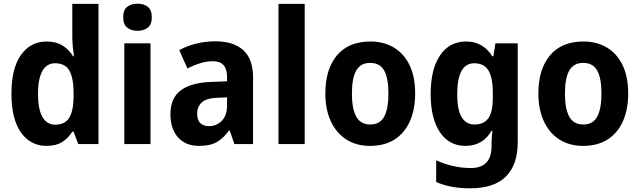

<svg xmlns="http://www.w3.org/2000/svg" viewBox="-20 -781 3468 1041"><path d="M232 10Q145 10 93.5 -63Q42 -136 42 -273Q42 -411 94 -483.5Q146 -556 233 -556Q283 -556 318.5 -534.5Q354 -513 376 -476H381Q378 -498 375 -525.5Q372 -553 372 -580V-760H514V0H404L379 -67H372Q350 -32 317 -11Q284 10 232 10ZM279 -105Q332 -105 355 -142Q378 -179 379 -256V-277Q379 -357 356.5 -397.5Q334 -438 278 -438Q233 -438 209.5 -395.5Q186 -353 186 -272Q186 -189 210 -147Q234 -105 279 -105Z M726 -761Q760 -761 781.5 -744Q803 -727 803 -687Q803 -648 781 -631Q759 -614 726 -614Q692 -614 670 -631Q648 -648 648 -687Q648 -727 669.5 -744Q691 -761 726 -761ZM796 -546V0H654V-546Z M1148 -557Q1247 -557 1299.5 -508.5Q1352 -460 1352 -363V0H1251L1225 -74H1222Q1190 -30 1154.5 -10Q1119 10 1058 10Q987 10 945.5 -36Q904 -82 904 -162Q904 -249 960 -291Q1016 -333 1126 -337L1211 -340V-364Q1211 -449 1135 -449Q1101 -449 1066.5 -438.5Q1032 -428 996 -410L952 -509Q993 -532 1043.5 -544.5Q1094 -557 1148 -557ZM1160 -251Q1100 -249 1074.5 -226Q1049 -203 1049 -164Q1049 -129 1066.5 -113Q1084 -97 1113 -97Q1154 -97 1182.5 -126Q1211 -155 1211 -207V-253Z M1632 0H1490V-760H1632Z M2231 -274Q2231 -189 2203 -125Q2175 -61 2120.5 -25.5Q2066 10 1986 10Q1912 10 1857.5 -25Q1803 -60 1773.5 -124Q1744 -188 1744 -274Q1744 -406 1807 -481Q1870 -556 1989 -556Q2060 -556 2115 -523.5Q2170 -491 2200.5 -428Q2231 -365 2231 -274ZM1888 -274Q1888 -191 1911.5 -148.5Q1935 -106 1988 -106Q2040 -106 2063 -148.5Q2086 -191 2086 -274Q2086 -357 2063 -398.5Q2040 -440 1987 -440Q1935 -440 1911.5 -398.5Q1888 -357 1888 -274Z M2507 -556Q2599 -556 2649 -476H2655L2666 -546H2787V-10Q2787 112 2723 176Q2659 240 2529 240Q2476 240 2431.5 232Q2387 224 2345 206V88Q2436 130 2533 130Q2588 130 2616.5 101Q2645 72 2645 11V0Q2645 -16 2646.5 -36Q2648 -56 2650 -72H2645Q2620 -29 2584.5 -9.5Q2549 10 2503 10Q2415 10 2365 -64.5Q2315 -139 2315 -271Q2315 -406 2366 -481Q2417 -556 2507 -556ZM2551 -438Q2459 -438 2459 -269Q2459 -106 2553 -106Q2603 -106 2627.5 -139.5Q2652 -173 2652 -253V-274Q2652 -361 2628 -399.5Q2604 -438 2551 -438Z M3386 -274Q3386 -189 3358 -125Q3330 -61 3275.5 -25.5Q3221 10 3141 10Q3067 10 3012.5 -25Q2958 -60 2928.5 -124Q2899 -188 2899 -274Q2899 -406 2962 -481Q3025 -556 3144 -556Q3215 -556 3270 -523.5Q3325 -491 3355.5 -428Q3386 -365 3386 -274ZM3043 -274Q3043 -191 3066.5 -148.5Q3090 -106 3143 -106Q3195 -106 3218 -148.5Q3241 -191 3241 -274Q3241 -357 3218 -398.5Q3195 -440 3142 -440Q3090 -440 3066.5 -398.5Q3043 -357 3043 -274Z"/></svg>

Font: Noto Sans Devanagari UI SemiCondensed
Style: Bold
Weight: 700
Width: 4
Designer: Jelle Bosma - Monotype Design Team
Foundry: Monotype Imaging Inc.
Version: Version 2.004; ttfautohint (v1.8.4.7-5d5b)